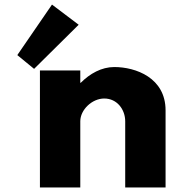

<svg xmlns="http://www.w3.org/2000/svg" viewBox="-20 -822 802 842"><path d="M332.1 0V-290C332.1 -341 384.1 -390 437.1 -390C494.1 -390 529.1 -341 529.1 -290V0H706.1V-338C706.1 -481 575.1 -528 481.1 -528C425.1 -528 374.1 -499 334.1 -459H332.1V-513H155.1V0ZM55.9 -580.4 129.5 -520 325 -713.5 208 -801.9Z"/></svg>

Font: Sztylet
Style: Bd
Weight: 700
Foundry: Cannot Into Space Fonts, PlusOne Fonts
Version: Version 0.12